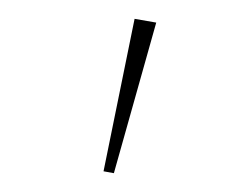

<svg xmlns="http://www.w3.org/2000/svg" viewBox="-20 -756 263 204"><path d="M101 -572 90 -574 123 -736 146 -732Z"/></svg>

Font: Cantarell Thin
Style: Regular
Weight: 100
Designer: Dave Crossland, Nikolaus Waxweiler, Florian Fecher, Jacques Le Bailly, Eben Sorkin, Alexei Vanyashin, Alexios Zavras, Em
Version: Version 0.303